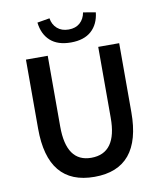

<svg xmlns="http://www.w3.org/2000/svg" viewBox="-93 -919 840 1004"><g transform="rotate(-10 327.5 -416.5)"><path d="M172.9 -834 238.8 -845.2Q244.1 -811 267.6 -790.5Q291 -770 328.1 -770Q365.2 -770 388.2 -790.5Q411.1 -811 417 -845.2L482.9 -834Q476.1 -771.5 437 -736.3Q397.9 -701.2 328.1 -701.2Q258.3 -701.2 219.2 -736.3Q180.2 -771.5 172.9 -834ZM575.2 -287.1Q575.2 12.2 327.6 12.2Q80.1 12.2 80.1 -287.1V-653.8H195.8V-277.8Q195.8 -88.9 328.1 -88.9Q464.4 -88.9 463.9 -277.8V-653.8H575.2Z"/></g></svg>

Font: SourceSansPro-Semibold
Style: Regular
Weight: 600
Designer: Paul D. Hunt
Foundry: Adobe Systems Incorporated
Version: Version 2.020;PS 2.0;hotconv 1.0.86;makeotf.lib2.5.63406